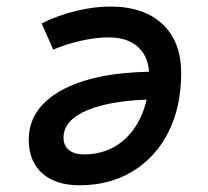

<svg xmlns="http://www.w3.org/2000/svg" viewBox="-20 -547 626 577"><path d="M307.1 -434.6Q268.6 -434.6 224.6 -424.8Q180.7 -415 140.1 -397.9L105 -476.6Q152.8 -500.5 207.3 -513.9Q261.7 -527.3 311.5 -527.3Q412.1 -527.3 468.3 -474.6Q524.4 -421.9 524.4 -327.6Q524.4 -226.1 486.3 -150.4Q448.2 -74.7 379.4 -32.5Q310.5 9.8 218.8 9.8Q147 9.8 106.7 -26.4Q66.4 -62.5 66.4 -127Q66.4 -220.2 162.4 -274.2Q258.3 -328.1 428.7 -331.5L448.7 -248.5Q317.9 -246.6 244.4 -216.6Q170.9 -186.5 170.9 -133.3Q170.9 -109.9 187 -96.4Q203.1 -83 232.4 -83Q291 -83 335 -112.8Q378.9 -142.6 403.6 -196.5Q428.2 -250.5 428.2 -321.8Q427.7 -375 395.8 -404.8Q363.8 -434.6 307.1 -434.6Z"/></svg>

Font: Cascadia Code PL
Style: Italic
Weight: 400
Italic angle: -10°
Monospace: yes
Designer: Aaron Bell
Foundry: Saja Typeworks
Version: Version 2404.023